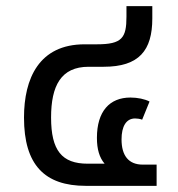

<svg xmlns="http://www.w3.org/2000/svg" viewBox="-20 -604 579 624"><path d="M444 -69C398 -69 375 -98 375 -151C375 -193 390 -219 419 -219C425 -219 435 -218 442 -215L466 -274C451 -282 427 -287 404 -287C336 -287 295 -242 295 -156C295 -119 303 -92 320 -72H265C181 -72 146 -115 146 -222C146 -325 178 -387 268 -387H317C432 -387 475 -440 475 -544V-584H391V-550C391 -481 377 -460 295 -460H255C107 -460 58 -349 58 -222C58 -68 125 0 259 0H489V-69Z"/></svg>

Font: Noto Sans Thai
Style: Regular
Weight: 400
Designer: Monotype Design Team
Foundry: Monotype Imaging Inc.
Version: Version 1.901